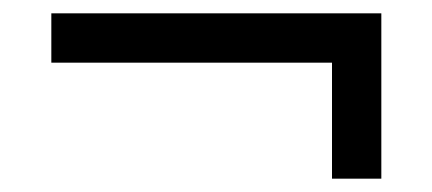

<svg xmlns="http://www.w3.org/2000/svg" viewBox="-20 -543 648 288"><path d="M478 -275V-449H57V-523H552V-275Z"/></svg>

Font: Tomorrow
Style: Regular
Weight: 400
Designer: Tony de Marco, Monica Rizzolli
Foundry: Just in Type
Version: Version 2.002